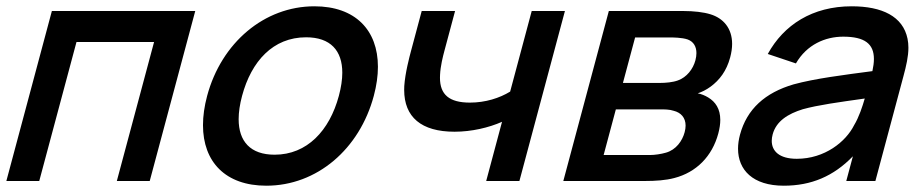

<svg xmlns="http://www.w3.org/2000/svg" viewBox="-23 -575 2933 610"><path d="M-2.8 0H101.7L220 -441.5H466.5L348.2 0H452.7L597.3 -540H141.8Z M823.1 15C984.1 15 1119.4 -101.5 1164.6 -270.5C1173.4 -303.4 1177.7 -334.3 1177.7 -362.8C1177.7 -479.2 1106 -555 975.9 -555C816.9 -555 680.4 -439.5 635.1 -270.5C626.2 -237.3 621.9 -206.1 621.9 -177.3C621.9 -60.9 693.2 15 823.1 15ZM849.5 -83.5C772.6 -83.5 735.2 -125.8 735.2 -196.4C735.2 -218.4 738.8 -243.3 746.1 -270.5C775.6 -380.5 844.5 -456.5 949.5 -456.5C1027.2 -456.5 1064.5 -414.1 1064.5 -344C1064.5 -322.1 1060.8 -297.4 1053.6 -270.5C1024 -160 952.5 -83.5 849.5 -83.5Z M1521.7 0H1627.2L1771.8 -540H1666.3L1597.8 -284C1564.3 -263.5 1519.4 -249 1469.9 -249C1404.2 -249 1374.8 -274.5 1374.8 -327.9C1374.8 -331 1374.9 -334.2 1375.1 -337.5C1376.3 -364.5 1384.1 -395.5 1388.8 -413L1422.8 -540H1316.8L1282.8 -413C1278 -395 1264.1 -343 1261.4 -301.5C1261.2 -297.4 1261.1 -293.4 1261.1 -289.4C1261.1 -203.1 1315.4 -156.5 1421.1 -156.5C1475.6 -156.5 1530.1 -169.5 1572 -188Z M1766.7 0H2027.2C2058.2 0 2092.2 -2 2119.7 -9.5C2189 -27.5 2239.6 -78 2259.1 -151C2263.4 -167.1 2265.4 -181.4 2265.4 -194C2265.4 -229 2250.2 -251.5 2226.8 -265.5C2216.9 -271.5 2204.7 -276.5 2193.8 -278.5C2206.3 -282.5 2220.7 -289.5 2234.4 -299.5C2263 -320.5 2285.3 -349.5 2296.8 -392.5C2301 -408.1 2303 -422.5 2303 -435.6C2303 -485.7 2274.5 -517.2 2234.5 -529.5C2212.4 -536.5 2180.3 -540 2148.8 -540H1911.3ZM1956.1 -311.5 1994.8 -456H2106.8C2113.3 -456 2143.8 -456 2162.1 -449.5C2180.9 -442.5 2189.6 -426.5 2189.6 -406.3C2189.6 -399.1 2188.5 -391.5 2186.4 -383.5C2178.9 -355.5 2158.9 -329.5 2130.8 -319.5C2114.7 -313.5 2092.1 -311.5 2073.1 -311.5ZM1894.8 -82.5 1933.6 -227.5H2076.1C2087.1 -227.5 2104.6 -227.5 2117.4 -223C2140.2 -217.4 2155.2 -201.3 2155.2 -176C2155.2 -169.6 2154.2 -162.6 2152.2 -155C2144.7 -127 2124.7 -99 2092.8 -90C2077.6 -85.5 2056.8 -82.5 2042.8 -82.5Z M2860.3 -452C2845.8 -523 2779.4 -555 2682.9 -555C2557.9 -555 2467.1 -496 2416.3 -403.5L2505.7 -373.5C2540.3 -433.5 2599 -458.5 2656 -458.5C2724.3 -458.5 2753.5 -435.6 2753.5 -387.6C2753.5 -376.1 2751.8 -363.3 2748.7 -349C2658 -337 2565.9 -325.5 2498.4 -307C2407.8 -280.5 2349.9 -228.5 2328 -147C2323.9 -131.6 2321.8 -116.7 2321.8 -102.5C2321.8 -35.4 2368.5 15 2467.1 15C2554.6 15 2625.2 -15 2686.7 -78.5L2665.7 0H2758.2L2847.2 -332.5C2856.2 -365.7 2863.1 -395.7 2863.1 -423.4C2863.1 -433.2 2862.2 -442.7 2860.3 -452ZM2508.5 -70.5C2452.8 -70.5 2428.9 -95 2428.9 -127.5C2428.9 -134 2429.9 -140.9 2431.8 -148C2443.2 -190.5 2480.9 -213.5 2527.7 -228C2576.9 -241.5 2639.6 -250 2724.4 -262C2717.2 -237 2705.9 -202.5 2690.7 -177.5C2664.6 -125 2597.5 -70.5 2508.5 -70.5Z"/></svg>

Font: Manrope
Style: SemiBoldItalic
Weight: 600
Italic angle: -15°
Designer: Mikhail Sharanda
Foundry: Mikhail Sharanda
Version: Version 4.502;hotconv 1.0.109;makeotfexe 2.5.65596